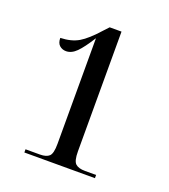

<svg xmlns="http://www.w3.org/2000/svg" viewBox="-90 -885 496 565"><g transform="rotate(20 158.0 -602.0)"><path d="M49 -386V-396H94Q114 -396 123 -404.5Q132 -413 132 -443V-774Q110 -739 94.5 -723.5Q79 -708 62 -708Q50 -708 41.5 -715.5Q33 -723 33 -739Q67 -740 90 -753.5Q113 -767 145 -803L159 -818H196V-443Q196 -413 205.5 -404.5Q215 -396 235 -396H270V-386Z"/></g></svg>

Font: Noto Serif Display ExtraCondensed
Style: Regular
Weight: 400
Width: 2
Designer: Monotype Design Team
Foundry: Monotype Imaging Inc.
Version: Version 2.009